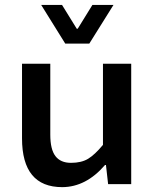

<svg xmlns="http://www.w3.org/2000/svg" viewBox="-20 -751 640 783"><path d="M246.1 -573.2 147.9 -731H232.9L293 -633.8H296.9L356.9 -731H442.9L344.2 -573.2ZM515.1 -491.2V0H420.9L412.1 -78.1H408.2Q331.1 11.7 233.9 12.2Q69.8 12.2 69.8 -187V-491.2H185.1V-202.1Q185.1 -141.6 206.1 -114.3Q227.1 -86.9 269.5 -86.9Q312 -86.9 339.4 -103.5Q366.7 -120.1 399.9 -160.2V-491.2Z"/></svg>

Font: SourceCodePro-Semibold
Style: Regular
Weight: 600
Monospace: yes
Designer: Paul D. Hunt
Foundry: Adobe Systems Incorporated
Version: Version 1.009;PS 1.000;hotconv 1.0.70;makeotf.lib2.5.5900